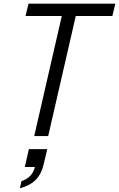

<svg xmlns="http://www.w3.org/2000/svg" viewBox="-20 -740 647 1044"><path d="M166 0 316 -653H119L135 -720H607L591 -653H392L242 0ZM88 284 97 245Q127 235 145.5 215Q164 195 171 164L198 168H115L137 71H237L217 155Q205 207 174 238Q143 269 88 284Z"/></svg>

Font: Instrument Sans SemiCondensed
Style: Italic
Weight: 400
Width: 4
Italic angle: -13°
Designer: Rodrigo Fuenzalida
Foundry: fragTYPE
Version: Version 1.000;gftools[0.9.28]